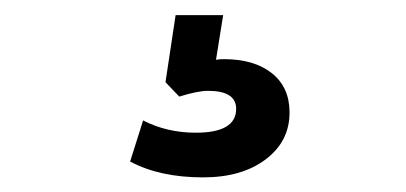

<svg xmlns="http://www.w3.org/2000/svg" viewBox="-20 -41 550 260"><path d="M254.9 199.2Q196.3 199.2 156.2 177.7L173.8 122.1Q206.1 138.7 245.1 138.7Q299.8 138.7 299.8 106.4Q299.8 82 261.7 82Q248 82 222.7 89.8L204.1 70.3L217.8 -20.5H282.2L272.5 40Q276.4 39.1 283.2 39.1Q324.2 39.1 348.1 58.1Q372.1 77.1 372.1 111.3Q372.1 150.4 339.8 174.8Q307.6 199.2 254.9 199.2Z"/></svg>

Font: Min Sans SemiBold
Style: Regular
Weight: 600
Designer: Jinseong-Kim, NotoSansCJK, Nunito
Foundry: Jinseong-Kim
Version: Version 1.400;Glyphs 3.1.2 (3151)